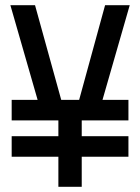

<svg xmlns="http://www.w3.org/2000/svg" viewBox="-20 -720 540 740"><path d="M205 0V-116H25V-195H205V-256H25V-335H125L20 -700H115L216 -335H285L385 -700H480L375 -335H475V-256H295V-195H475V-116H295V0Z"/></svg>

Font: Tektur SemiCondensed
Style: Regular
Weight: 400
Width: 4
Designer: Adam Jagosz
Foundry: Adam Jagosz
Version: Version 1.005;gftools[0.9.30]